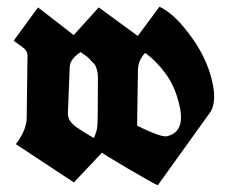

<svg xmlns="http://www.w3.org/2000/svg" viewBox="-20 -549 670 562"><path d="M195.8 -446.3Q264.2 -521.5 269 -527.3L383.3 -443.8L446.8 -529.3Q481 -513.2 516.1 -471.7Q591.3 -383.3 605.5 -287.1Q606.9 -275.9 606.9 -265.6Q606.9 -233.4 590.3 -213.4L441.9 -6.8Q431.6 -10.3 354.7 -55.4Q277.8 -100.6 278.8 -102.5L196.3 -15.1L26.4 -127Q56.6 -167.5 58.1 -200.2L60.5 -385.7Q60.5 -400.9 46.1 -410.9Q31.7 -420.9 20 -429.7L91.3 -527.3ZM254.9 -145Q262.2 -161.6 264.2 -173.6Q266.1 -185.5 266.1 -223.1L266.6 -323.2Q266.6 -342.3 258.3 -358.9Q247.1 -370.6 241.2 -377.2Q235.4 -383.8 215.8 -396.5Q185.1 -376 184.1 -353.5L178.7 -217.8Q177.7 -193.8 207.3 -174.3Q236.8 -154.8 254.9 -145ZM381.3 -181.2Q443.8 -149.9 464.8 -149.9Q468.3 -149.9 471.2 -150.9Q509.8 -160.6 509.8 -206.1Q509.8 -215.8 507.8 -228Q496.1 -290 466.8 -330.6Q437.5 -371.1 404.8 -394Q384.3 -373 383.8 -343.8Z"/></svg>

Font: UnifrakturCook
Style: Bold
Weight: 700
Designer: j. 'mach' wust
Version: Version 2011-09-01